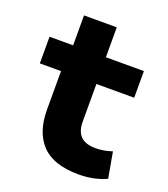

<svg xmlns="http://www.w3.org/2000/svg" viewBox="-123 -727 721 826"><g transform="rotate(20 238.0 -314.5)"><path d="M332 11Q217 11 163 -45Q109 -101 109 -205V-381H12V-503H120V-640H270V-503H444V-381H271V-209Q271 -164 293.5 -142Q316 -120 362 -120Q381 -120 400 -123.5Q419 -127 437 -133L458 -15Q430 -2 398 4.5Q366 11 332 11Z"/></g></svg>

Font: Nunito Sans 7pt ExtraBold
Style: Regular
Weight: 800
Designer: Vernon Adams
Foundry: Vernon Adams
Version: Version 3.101;gftools[0.9.27]